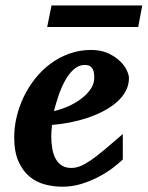

<svg xmlns="http://www.w3.org/2000/svg" viewBox="-20 -687 553 719"><path d="M333 -396Q333 -404.8 331.8 -413.3Q330.6 -421.9 326.9 -428.7Q323.2 -435.5 316.2 -439.7Q309.1 -443.8 297.9 -443.8Q274.4 -443.8 256.1 -427.2Q237.8 -410.6 223.6 -385Q209.5 -359.4 199.2 -328.9Q189 -298.3 182.1 -271Q208 -276.9 234.9 -288.6Q261.7 -300.3 283.4 -316.7Q305.2 -333 319.1 -353Q333 -373 333 -396ZM462.9 -395Q462.9 -368.7 450.9 -346.2Q439 -323.7 418 -305.2Q397 -286.6 368.9 -271.7Q340.8 -256.8 308.8 -246.1Q276.9 -235.4 242.4 -228.5Q208 -221.7 174.8 -219.2Q173.8 -210 172.9 -198.2Q171.9 -186.5 171.9 -178.2Q171.9 -152.3 175.8 -130.4Q179.7 -108.4 188.5 -92.3Q197.3 -76.2 211.7 -67.1Q226.1 -58.1 247.1 -58.1Q263.2 -58.1 279.8 -64.5Q296.4 -70.8 318.4 -85.7Q340.3 -100.6 369.6 -125Q398.9 -149.4 439.9 -185.1V-89.8Q425.3 -75.7 401.9 -57.9Q378.4 -40 348.6 -24.4Q318.8 -8.8 284.7 1.7Q250.5 12.2 213.9 12.2Q181.2 12.2 148.9 3.9Q116.7 -4.4 91.1 -25.4Q65.4 -46.4 49.3 -82.3Q33.2 -118.2 33.2 -173.8Q33.2 -211.9 42.7 -251Q52.2 -290 69.8 -326.2Q87.4 -362.3 112.8 -394Q138.2 -425.8 170.2 -449.2Q202.1 -472.7 240.2 -486.3Q278.3 -500 320.8 -500Q357.4 -500 384.3 -487.8Q411.1 -475.6 428.7 -458.7Q446.3 -441.9 454.6 -424.1Q462.9 -406.2 462.9 -395ZM497.6 -585.9H156.7L172.9 -666.5H512.7Z"/></svg>

Font: Charis SIL Viet
Style: Bold Italic
Weight: 700
Italic angle: -11°
Foundry: SIL International
Version: Version 5.000